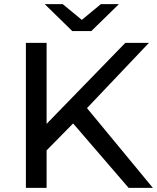

<svg xmlns="http://www.w3.org/2000/svg" viewBox="-20 -907 759 927"><path d="M333 -311 601 0H718L400 -385L699 -700H585L205 -309V-700H105V0H205V-181ZM554 -887H467L375 -811L283 -887H196L329 -757H421Z"/></svg>

Font: ICO Headline
Style: Regular
Weight: 500
Designer: Julieta Ulanovsky
Foundry: Julieta Ulanovsky
Version: Version 7.200